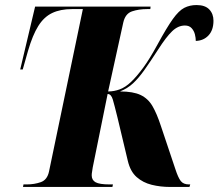

<svg xmlns="http://www.w3.org/2000/svg" viewBox="-20 -740 865 760"><path d="M71 0 73 -10H86Q116 -10 141.5 -19Q167 -28 174 -61L308 -704H265Q219 -704 186.5 -688.5Q154 -673 131.5 -637Q109 -601 91 -539L70 -465H60L119 -714H576L575 -704H562Q529 -704 502.5 -695Q476 -686 468 -651L408 -378Q432 -378 454.5 -386.5Q477 -395 499 -416Q521 -437 546.5 -471.5Q572 -506 603 -563Q640 -631 664 -664.5Q688 -698 709.5 -709Q731 -720 758 -720Q792 -720 808.5 -702.5Q825 -685 825 -658Q825 -621 805.5 -600Q786 -579 755 -578Q755 -590 751.5 -604Q748 -618 738.5 -628.5Q729 -639 712 -639Q685 -639 661.5 -616.5Q638 -594 606 -544Q575 -496 552 -463.5Q529 -431 507 -410.5Q485 -390 455 -378Q507 -378 536.5 -364Q566 -350 583.5 -320Q601 -290 617 -241L674 -71Q685 -37 695.5 -23.5Q706 -10 728 -10H733L730 0H653Q615 0 580.5 -8.5Q546 -17 521 -39Q496 -61 486 -103L445 -275Q433 -324 426.5 -346Q420 -368 406 -368L347 -77Q346 -68 344.5 -60.5Q343 -53 343 -46Q343 -27 358.5 -18.5Q374 -10 414 -10H427L425 0Z"/></svg>

Font: Noto Serif Display ExtraCondensed Black
Style: Italic
Weight: 900
Width: 2
Italic angle: -12°
Designer: Monotype Design Team
Foundry: Monotype Imaging Inc.
Version: Version 2.009